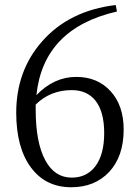

<svg xmlns="http://www.w3.org/2000/svg" viewBox="-20 -747 566 780"><path d="M269.5 13.7Q165 13.7 105.5 -66.9Q45.9 -147.5 45.9 -289.1Q45.9 -459 150.4 -578.1Q260.7 -704.1 450.2 -726.6L455.1 -700.2Q156.2 -631.8 127.9 -360.4Q199.2 -434.6 290 -434.6Q376 -434.6 429.2 -376.5Q482.4 -318.4 482.4 -220.7Q482.4 -111.3 422.9 -47.9Q364.3 13.7 269.5 13.7ZM271.5 -25.4Q332 -25.4 367.2 -71.3Q403.3 -119.1 403.3 -206.5Q403.3 -293.9 367.2 -338.9Q333 -380.9 271.5 -380.9Q184.6 -380.9 125 -322.3Q125 -311.5 125 -300.8Q125 -168 164.1 -95.7Q202.1 -25.4 271.5 -25.4Z"/></svg>

Font: Bpmf Zihi Only R
Style: R
Weight: 400
Foundry: But Ko
Version: Version 1.320